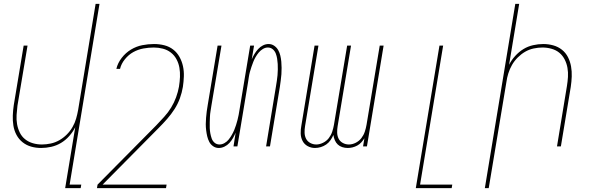

<svg xmlns="http://www.w3.org/2000/svg" viewBox="-20 -755 3040 990"><path d="M316 215 368 -99Q356 -75 337 -53.5Q318 -32 294.5 -18Q271 -4 244.5 2Q218 8 192 8Q165 8 140.5 1Q116 -6 96.5 -21.5Q77 -37 65 -59.5Q53 -82 49 -107.5Q45 -133 46 -159.5Q47 -186 51 -213L102 -520H122L70 -210Q67 -186 65.5 -162Q64 -138 68 -115Q72 -92 82 -71.5Q92 -51 109.5 -37Q127 -23 149.5 -16.5Q172 -10 196 -10Q218 -10 241.5 -15Q265 -20 286 -32Q307 -44 324.5 -61.5Q342 -79 354 -100Q366 -121 372.5 -143.5Q379 -166 383 -189L473 -735H493L339 197H399L396 215Z M836 215H480L483 197L785 -108Q806 -130 826.5 -152.5Q847 -175 862.5 -200.5Q878 -226 888 -253.5Q898 -281 903 -309V-310Q907 -334 908 -358.5Q909 -383 905 -406Q901 -429 890 -449.5Q879 -470 861 -484Q843 -498 820 -504Q797 -510 773 -510Q747 -510 719.5 -505Q692 -500 667.5 -486.5Q643 -473 624 -449.5Q605 -426 599 -400H580Q587 -430 607.5 -456.5Q628 -483 655.5 -499.5Q683 -516 713.5 -522Q744 -528 774 -528Q802 -528 827.5 -521.5Q853 -515 873 -499.5Q893 -484 905.5 -461.5Q918 -439 923.5 -413.5Q929 -388 928 -361Q927 -334 923 -307Q918 -277 907.5 -248Q897 -219 880 -192.5Q863 -166 842 -142Q821 -118 798 -95L509 197H839Z M1108 8Q1092 8 1079 -1Q1066 -10 1059 -23.5Q1052 -37 1048.5 -52Q1045 -67 1043 -83Q1041 -99 1041 -115Q1041 -131 1042.5 -147.5Q1044 -164 1046 -180.5Q1048 -197 1051 -213L1102 -520H1122L1070 -210Q1068 -196 1065.5 -181.5Q1063 -167 1062.5 -152.5Q1062 -138 1061.5 -123.5Q1061 -109 1061.5 -95Q1062 -81 1064.5 -67.5Q1067 -54 1071.5 -41Q1076 -28 1086.5 -19Q1097 -10 1112 -10Q1125 -10 1138 -17.5Q1151 -25 1159.5 -36Q1168 -47 1175 -59Q1182 -71 1187.5 -84Q1193 -97 1197 -110Q1201 -123 1204.5 -136Q1208 -149 1210.5 -162.5Q1213 -176 1215 -189L1270 -520H1290L1278 -449Q1284 -463 1292 -476.5Q1300 -490 1311 -502Q1322 -514 1336 -521Q1350 -528 1365 -528Q1381 -528 1394 -519Q1407 -510 1414.5 -496.5Q1422 -483 1425.5 -468Q1429 -453 1430.5 -437Q1432 -421 1432 -405Q1432 -389 1431 -372.5Q1430 -356 1427.5 -339.5Q1425 -323 1423 -307L1372 0H1352L1403 -310Q1405 -324 1407.5 -338.5Q1410 -353 1411 -367.5Q1412 -382 1412.5 -396.5Q1413 -411 1412 -425Q1411 -439 1409 -452.5Q1407 -466 1402 -479Q1397 -492 1386.5 -501Q1376 -510 1361 -510Q1348 -510 1335.5 -502.5Q1323 -495 1314 -484Q1305 -473 1298 -461Q1291 -449 1286 -436Q1281 -423 1276.5 -410Q1272 -397 1268.5 -384Q1265 -371 1263 -357.5Q1261 -344 1259 -331L1204 0H1184L1195 -71Q1189 -57 1181.5 -43.5Q1174 -30 1163 -18Q1152 -6 1137.5 1Q1123 8 1108 8Z M1604 8Q1584 8 1566.5 -1.5Q1549 -11 1540 -28.5Q1531 -46 1530.5 -67Q1530 -88 1534 -108L1602 -520H1622L1553 -105Q1550 -88 1550.5 -71Q1551 -54 1558 -40Q1565 -26 1579.5 -18Q1594 -10 1611 -10Q1628 -10 1646 -19Q1664 -28 1675.5 -43Q1687 -58 1693 -76Q1699 -94 1702 -112L1770 -520H1790L1721 -105Q1718 -88 1718.5 -71Q1719 -54 1726 -40Q1733 -26 1747.5 -18Q1762 -10 1779 -10Q1797 -10 1814.5 -19Q1832 -28 1843.5 -43Q1855 -58 1861 -76Q1867 -94 1870 -112L1938 -520H1958L1872 0H1852L1859 -42Q1852 -31 1843 -21Q1834 -11 1822 -4.5Q1810 2 1797.5 5Q1785 8 1773 8Q1758 8 1744.5 3.5Q1731 -1 1721.5 -10Q1712 -19 1706.5 -32Q1701 -45 1699 -59Q1693 -45 1684 -32Q1675 -19 1662 -10Q1649 -1 1634 3.5Q1619 8 1604 8Z M2124 215 2246 -520H2265L2146 197H2312L2309 215Z M2480 215 2637 -735H2657L2605 -421Q2617 -445 2636.5 -466.5Q2656 -488 2679 -502Q2702 -516 2728.5 -522Q2755 -528 2781 -528Q2808 -528 2833 -521Q2858 -514 2877.5 -498.5Q2897 -483 2908.5 -460.5Q2920 -438 2924.5 -412.5Q2929 -387 2928 -360.5Q2927 -334 2923 -307L2872 0H2852L2903 -310Q2907 -334 2908.5 -358Q2910 -382 2906 -405Q2902 -428 2891.5 -448.5Q2881 -469 2864 -483Q2847 -497 2824 -503.5Q2801 -510 2777 -510Q2755 -510 2731.5 -505Q2708 -500 2687.5 -488Q2667 -476 2649.5 -458.5Q2632 -441 2620 -420Q2608 -399 2601 -376.5Q2594 -354 2591 -331L2500 215Z"/></svg>

Font: Iosevka Thin
Style: Italic
Weight: 100
Italic angle: -9°
Monospace: yes
Designer: Belleve Invis
Foundry: Belleve Invis
Version: Version 32.5.0; ttfautohint (v1.8.4)